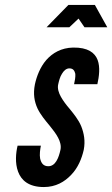

<svg xmlns="http://www.w3.org/2000/svg" viewBox="-20 -747 453 775"><path d="M363 -727 413 -637H321L297 -672L260 -637H168L256 -727ZM279 -407C282 -420 285 -436 284 -449C281 -461 276 -471 260 -471C247 -471 237 -461 230 -449C222 -437 218 -420 215 -407C211 -390 217 -372 226 -356C235 -340 247 -324 260 -309C277 -288 297 -264 308 -237C319 -209 325 -178 318 -142C310 -107 295 -70 268 -42C241 -13 205 8 157 8C96 8 66 -19 53 -54C40 -89 44 -130 51 -159H145C142 -144 139 -123 142 -107C146 -90 154 -76 175 -76C204 -76 217 -110 224 -142C231 -175 206 -208 181 -239C162 -262 144 -283 131 -310C119 -337 113 -367 121 -407C128 -439 142 -476 167 -505C192 -533 227 -554 275 -555C335 -556 363 -534 374 -505C385 -476 380 -438 373 -407Z"/></svg>

Font: League Gothic Italic
Style: Regular
Weight: 400
Designer: Tyler Finck
Foundry: The League of Moveable Type
Version: Version 1.001;PS 001.001;hotconv 1.0.56;makeotf.lib2.0.21325